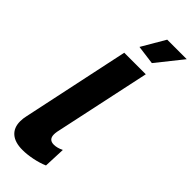

<svg xmlns="http://www.w3.org/2000/svg" viewBox="-305 -969 1008 1008"><g transform="rotate(45 199.5 -464.5)"><path d="M126 9Q70 9 40.5 -16.5Q11 -42 11 -89Q11 -110 16 -131L143 -730H303L187 -187Q185 -175 185 -166Q185 -127 223 -127Q247 -127 276 -141L271 -21Q239 -7 199 1Q159 9 126 9ZM284 -794 178 -808 254 -938H399Z"/></g></svg>

Font: Raleway ExtraBold
Style: Italic
Weight: 800
Italic angle: -12°
Designer: Matt McInerney, Pablo Impallari, Rodrigo Fuenzalida
Foundry: Matt McInerney, Pablo Impallari, Rodrigo Fuenzalida
Version: Version 4.026